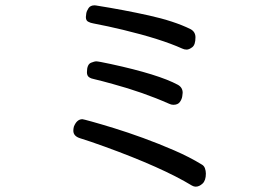

<svg xmlns="http://www.w3.org/2000/svg" viewBox="-20 -691 1040 720"><path d="M302 -627Q302 -631 303.5 -640.5Q305 -650 312 -660.5Q319 -671 335 -671Q338 -671 340 -670.5Q342 -670 343 -670Q444 -654 538.5 -633Q633 -612 694 -582Q713 -572 713 -551Q713 -523 701 -514Q689 -505 680 -505Q671 -505 663 -509Q583 -545 442 -579Q384 -593 331 -603Q319 -605 312 -609Q302 -613 302 -627ZM630 -298Q622 -298 614 -302Q517 -345 403 -376Q360 -388 334 -394Q322 -396 314 -401.5Q306 -407 306 -420Q306 -450 322 -456Q335 -461 340 -461Q349 -461 395 -451Q575 -412 647 -373Q665 -363 665 -343Q665 -341 663.5 -330Q662 -319 654.5 -308.5Q647 -298 630 -298ZM289 -244Q292 -244 324.5 -235Q357 -226 407.5 -210.5Q458 -195 517 -173.5Q576 -152 633.5 -127Q691 -102 735 -75Q745 -70 748.5 -60Q752 -50 752 -40Q752 -14 739.5 -2.5Q727 9 714 9Q707 9 700 5Q588 -63 373 -141Q318 -161 279 -173Q255 -181 255 -201Q255 -208 257 -216Q268 -244 289 -244Z"/></svg>

Font: Moon Stars Kai
Style: Bold
Weight: 700
Designer: GuiWonder
Version: Version 1.101